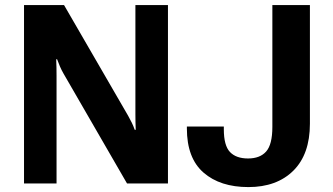

<svg xmlns="http://www.w3.org/2000/svg" viewBox="-20 -731 1326 765"><path d="M75.7 0H205.3V-428.7Q205.3 -445.1 205 -461.8Q204.6 -478.5 203.9 -494.9H207.5Q212.9 -480 218.9 -466.1Q224.9 -452.1 233.4 -437.3L486.1 0H649.2V-710.9H519.5V-276.1Q519.5 -259.5 519.8 -244.9Q520 -230.2 520.8 -213.9H516.8Q511.5 -229 505.2 -241.9Q499 -254.9 490.5 -269.8L235.1 -710.9H75.7ZM724.6 -219Q724.6 -101.1 790.9 -43.3Q857.2 14.4 969.7 14.4Q1082.8 14.4 1148.8 -51Q1214.8 -116.5 1214.8 -238V-710.9H1065.2V-225.3Q1065.2 -155.3 1040.5 -127.4Q1015.9 -99.6 968.3 -99.6Q920.9 -99.6 896.4 -125.2Q871.8 -150.9 871.8 -216.1V-226.8H724.6Z"/></svg>

Font: Roboto Flex
Style: Regular
Weight: 400
Designer: Berlow after Robertson
Foundry: Google
Version: Version 3.200;gftools[0.9.32]